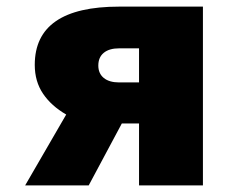

<svg xmlns="http://www.w3.org/2000/svg" viewBox="-20 -560 689 580"><path d="M56 0 180 -214Q135 -240 110 -277Q85 -314 85 -364Q85 -540 340 -540H593V0H400V-187H348L248 0ZM400 -311V-414H340Q310 -414 293.5 -400.5Q277 -387 277 -362Q277 -338 293.5 -324.5Q310 -311 340 -311Z"/></svg>

Font: Geist Black
Style: Regular
Weight: 400
Designer: Basement.studio, Andrés Briganti, Mateo Zaragoza
Foundry: Basement.studio, Vercel, Andrés Briganti, Guido Ferreyra, Mateo Zaragoza
Version: Version 1.401